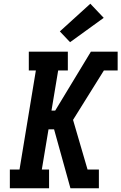

<svg xmlns="http://www.w3.org/2000/svg" viewBox="-20 -1013 653 1033"><path d="M33 0V-101H85L173 -634H135V-735H345V-634H293L257 -418H277L469 -735H613V-634H539L373 -368L451 -101H512V0H359L271 -317H241L205 -101H244V0ZM357 -786 302 -844 466 -993 538 -917Z"/></svg>

Font: Iosevka Curly Slab ExObl
Style: Bold
Weight: 700
Width: 7
Italic angle: -9°
Monospace: yes
Designer: Belleve Invis
Foundry: Belleve Invis
Version: Version 11.0.0; ttfautohint (v1.8.3)